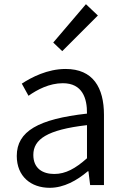

<svg xmlns="http://www.w3.org/2000/svg" viewBox="-20 -883 598 916"><path d="M217 13C285 13 347 -22 399 -66H402L410 0H476V-335C476 -465 424 -554 293 -554C206 -554 130 -514 84 -484L116 -426C157 -455 215 -486 280 -486C373 -486 396 -414 395 -341C163 -315 60 -257 60 -139C60 -41 128 13 217 13ZM239 -53C184 -53 139 -79 139 -144C139 -218 204 -264 395 -286V-128C340 -79 293 -53 239 -53ZM277 -639 447 -809 390 -863 234 -680Z"/></svg>

Font: Noto Sans KR DemiLight
Style: Regular
Weight: 350
Designer: Ryoko NISHIZUKA 西塚涼子 (kana, bopomofo & ideographs); Paul D. Hunt (Latin, Greek & Cyrillic); Sandoll Communications 산돌커뮤니
Foundry: Adobe
Version: Version 2.004;hotconv 1.0.118;makeotfexe 2.5.65603